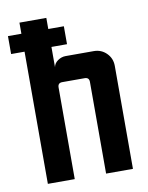

<svg xmlns="http://www.w3.org/2000/svg" viewBox="-94 -699 580 754"><g transform="rotate(-10 196.5 -321.5)"><path d="M35.7 -642.9H142.9V-598.6H205V-527.1H142.9V-446.4Q145.7 -462.1 160.4 -472.1Q175 -482.1 191.4 -482.1H303.6Q333.6 -482.1 354.3 -461.4Q375 -440.7 375 -410.7V0H267.9V-365.7Q267.9 -383.6 250 -383.6H160.7Q142.9 -383.6 142.9 -365.7V0H35.7V-527.1H-17.9V-598.6H35.7Z"/></g></svg>

Font: Aire Exterior
Style: Regular
Weight: 400
Width: 4
Designer: Jayvee Enaguas (HarvettFox96)
Version: 20190503.02